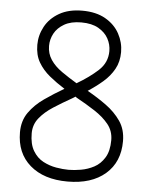

<svg xmlns="http://www.w3.org/2000/svg" viewBox="-52 -759 638 815"><g transform="rotate(5 266.5 -351.0)"><path d="M266 13Q165 13 106 -38Q47 -89 47 -178Q47 -227 72 -262.5Q97 -298 136.5 -325.5Q176 -353 219 -378Q184 -400 154 -424.5Q124 -449 106 -480Q88 -511 88 -554Q88 -595 108 -632Q128 -669 168 -692Q208 -715 266 -715Q325 -715 365 -692Q405 -669 425 -632Q445 -595 445 -554Q445 -513 427.5 -481.5Q410 -450 381 -425Q352 -400 318 -378Q361 -354 399 -326.5Q437 -299 461.5 -263.5Q486 -228 486 -178Q486 -89 427 -38Q368 13 266 13ZM266 -37Q290 -37 319 -42Q348 -47 374.5 -61Q401 -75 418.5 -103.5Q436 -132 436 -178Q436 -217 413 -245.5Q390 -274 353 -298Q316 -322 274 -345L269 -349L256 -341Q215 -318 178.5 -294.5Q142 -271 119.5 -243Q97 -215 97 -178Q97 -132 114 -103.5Q131 -75 157.5 -61Q184 -47 213 -42Q242 -37 266 -37ZM268 -406Q321 -437 358 -471Q395 -505 395 -554Q395 -582 381.5 -607Q368 -632 339.5 -648.5Q311 -665 266 -665Q222 -665 193.5 -648.5Q165 -632 151.5 -607Q138 -582 138 -554Q138 -521 155.5 -495Q173 -469 203 -448Q233 -427 268 -406Z"/></g></svg>

Font: Kurewa Gothic CJK TC Regular
Style: Regular
Weight: 400
Designer: Max Yao
Foundry: Max-Everyday
Version: Version 1.071; ttfautohint (v1.8.3)